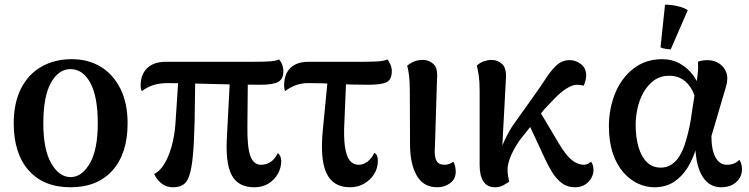

<svg xmlns="http://www.w3.org/2000/svg" viewBox="-20 -777 3162 811"><path d="M278 14Q164 14 101 -57.5Q38 -129 38 -256Q38 -342 68.5 -402.5Q99 -463 154.5 -495Q210 -527 283 -527Q353 -527 405.5 -495Q458 -463 488.5 -402.5Q519 -342 519 -256Q519 -129 455.5 -57.5Q392 14 278 14ZM278 -29Q326 -29 359.5 -87Q393 -145 393 -256Q393 -369 361.5 -427Q330 -485 278 -485Q227 -485 195 -427Q163 -369 163 -256Q163 -145 196.5 -87Q230 -29 278 -29Z M1054 14Q985 14 958 -38.5Q931 -91 939 -208L952 -459H1027L1025 -242Q1024 -155 1037.5 -118Q1051 -81 1083 -81Q1105 -81 1123 -93Q1141 -105 1153 -130Q1160 -126 1164 -116.5Q1168 -107 1168 -97Q1168 -69 1154 -43.5Q1140 -18 1114.5 -2Q1089 14 1054 14ZM711 14Q659 14 631 -42Q654 -53 672.5 -82Q691 -111 704 -155.5Q717 -200 721 -254L735 -467H805L802 -263Q800 -177 795 -122.5Q790 -68 780.5 -38Q771 -8 754 3Q737 14 711 14ZM579 -392Q574 -403 574 -416Q574 -462 601.5 -489Q629 -516 682 -516H1048Q1101 -516 1123.5 -518Q1146 -520 1158 -526Q1166 -519 1171.5 -504.5Q1177 -490 1177 -476Q1177 -444 1156 -431.5Q1135 -419 1079 -419Q1028 -419 973.5 -420Q919 -421 866.5 -422.5Q814 -424 768.5 -425Q723 -426 690 -426Q655 -426 629 -418Q603 -410 579 -392Z M1458 14Q1387 14 1359 -45.5Q1331 -105 1344 -232L1366 -459H1443L1435 -269Q1431 -199 1437 -158Q1443 -117 1457.5 -99Q1472 -81 1495 -81Q1515 -81 1532.5 -94.5Q1550 -108 1561 -131Q1569 -128 1572.5 -119Q1576 -110 1576 -97Q1576 -67 1560.5 -42Q1545 -17 1518.5 -1.5Q1492 14 1458 14ZM1184 -392Q1180 -403 1180 -416Q1180 -447 1191.5 -469.5Q1203 -492 1226 -504Q1249 -516 1283 -516H1506Q1558 -516 1581 -518Q1604 -520 1616 -526Q1623 -519 1629 -504.5Q1635 -490 1635 -477Q1635 -442 1614 -430.5Q1593 -419 1537 -419Q1461 -419 1399 -422.5Q1337 -426 1283 -426Q1255 -426 1231.5 -418Q1208 -410 1184 -392Z M1827 14Q1768 14 1740 -36Q1712 -86 1712 -166L1711 -391Q1711 -432 1708 -456.5Q1705 -481 1700 -500Q1719 -514 1734 -519Q1749 -524 1767 -524Q1792 -524 1811 -506.5Q1830 -489 1826 -444L1817 -155Q1814 -117 1823 -99Q1832 -81 1858 -81Q1867 -81 1876.5 -84Q1886 -87 1894 -94Q1900 -87 1902.5 -74.5Q1905 -62 1905 -52Q1905 -21 1881.5 -3.5Q1858 14 1827 14Z M2070 14Q2038 14 2022 -10.5Q2006 -35 2006 -79V-391Q2006 -432 2002.5 -456.5Q1999 -481 1994 -500Q2008 -513 2025 -518.5Q2042 -524 2056 -524Q2082 -524 2101 -506.5Q2120 -489 2117 -444L2098 -90L2085 -98Q2092 -144 2112 -185.5Q2132 -227 2149 -251L2233 -369Q2262 -409 2284.5 -444Q2307 -479 2330.5 -501Q2354 -523 2387 -523Q2412 -523 2434 -506Q2456 -489 2456 -458Q2456 -449 2453 -436.5Q2450 -424 2445 -415Q2439 -417 2432.5 -418Q2426 -419 2418 -419Q2398 -419 2373.5 -403.5Q2349 -388 2325 -363.5Q2301 -339 2278 -314L2188 -201Q2171 -181 2156 -155Q2141 -129 2132.5 -104.5Q2124 -80 2124 -62Q2124 -45 2126 -34.5Q2128 -24 2131 -10Q2120 -2 2105 6Q2090 14 2070 14ZM2408 14Q2376 14 2352.5 -4Q2329 -22 2311 -51.5Q2293 -81 2277 -117L2197 -289L2240 -340L2340 -172Q2371 -120 2396 -100.5Q2421 -81 2446 -81Q2456 -81 2464 -85.5Q2472 -90 2477 -94Q2479 -91 2483 -82Q2487 -73 2487 -58Q2487 -43 2478.5 -26.5Q2470 -10 2452.5 2Q2435 14 2408 14Z M2744 14Q2709 14 2675 -1.5Q2641 -17 2613 -49Q2585 -81 2568.5 -129.5Q2552 -178 2552 -244Q2552 -318 2578.5 -383Q2605 -448 2656 -487.5Q2707 -527 2777 -527Q2819 -527 2851 -509Q2883 -491 2904.5 -463.5Q2926 -436 2935 -404L2919 -345Q2914 -391 2884 -424Q2854 -457 2807 -457Q2769 -457 2742 -437Q2715 -417 2697.5 -385.5Q2680 -354 2672.5 -318Q2665 -282 2665 -248Q2665 -197 2677 -156Q2689 -115 2712.5 -92Q2736 -69 2771 -69Q2796 -69 2815.5 -81.5Q2835 -94 2849 -116Q2863 -138 2873 -168.5Q2883 -199 2891 -235.5Q2899 -272 2904 -313L2921 -421Q2926 -450 2928 -475Q2930 -500 2928 -516Q2934 -519 2945.5 -521Q2957 -523 2967 -523Q2997 -523 3018.5 -508.5Q3040 -494 3048.5 -469Q3057 -444 3046 -409L2985 -202Q2985 -145 3002 -113Q3019 -81 3050 -81Q3067 -81 3079.5 -86Q3092 -91 3103 -102Q3114 -86 3114 -63Q3114 -29 3089.5 -7.5Q3065 14 3026 14Q2977 14 2948.5 -29.5Q2920 -73 2917 -157L2922 -155Q2908 -107 2884 -68.5Q2860 -30 2825.5 -8Q2791 14 2744 14ZM2813 -568Q2803 -569 2790 -571Q2777 -573 2770 -577L2789 -757Q2813 -758 2842 -751Q2871 -744 2885 -734Z"/></svg>

Font: Arima Thin SemiBold
Style: Regular
Weight: 600
Version: Version 1.100